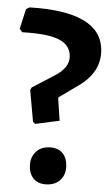

<svg xmlns="http://www.w3.org/2000/svg" viewBox="-20 -488 290 513"><path d="M58.9 -468.2Q250.5 -457 250.5 -354.2Q250.5 -293.5 186.9 -257.9L136.4 -228L135.5 -224.3L139.3 -165.4L73.8 -157L68.2 -162.6L60.7 -247.7L64.5 -254.2L127.1 -286.9Q166.4 -307.5 166.4 -337.9Q166.4 -368.2 136.4 -383.2Q106.5 -398.1 39.3 -401.9L32.7 -411.2L49.5 -463.6ZM107.5 4.7Q85 4.7 72.4 -7.9Q59.8 -20.6 59.8 -43Q59.8 -65.4 73.4 -79.9Q86.9 -94.4 109.3 -94.4Q131.8 -94.4 144.4 -81.8Q157 -69.2 157 -46.3Q157 -23.4 143.5 -9.3Q129.9 4.7 107.5 4.7Z"/></svg>

Font: Gurajada
Style: Regular
Weight: 400
Designer: Purushoth Kumar Guthula
Foundry: SiliconAndhra, USA.
Version: Version 1.0.3; ttfautohint (v1.2.42-39fb)